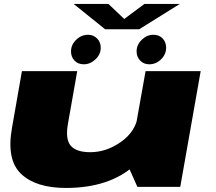

<svg xmlns="http://www.w3.org/2000/svg" viewBox="-20 -946 1095 972"><path d="M675.5 0H892.5L996 -586H717L630.5 -101ZM371 -586H91L40.5 -297.5Q12 -136.5 87 -65.5Q162 5.5 314 5.5Q533 5.5 661.2 -108.8Q789.5 -223 800 -283.5L678 -357.5Q665 -278.5 591.5 -227Q518 -175.5 437 -175.5Q366 -175.5 338 -208.5Q310 -241.5 324 -319.5ZM404.5 -620.5Q436.5 -620.5 463.2 -645.5Q490 -670.5 490 -704.5Q490 -732.5 471.5 -751.2Q453 -770 425.5 -770Q392 -770 365.8 -744.8Q339.5 -719.5 339.5 -685.5Q339.5 -658 357.2 -639.2Q375 -620.5 404.5 -620.5ZM735.5 -620.5Q769.5 -620.5 795.2 -645.5Q821 -670.5 821 -704.5Q821 -732.5 803.5 -751.2Q786 -770 756.5 -770Q724 -770 697.8 -744.8Q671.5 -719.5 671.5 -685.5Q671.5 -658 689.8 -639.2Q708 -620.5 735.5 -620.5ZM512 -798H685L890 -926H711L609 -850L529 -926H353Z"/></svg>

Font: Anybody ExtraExpanded Black
Style: Italic
Weight: 900
Width: 8
Italic angle: -10°
Version: Version 1.113;gftools[0.9.25]